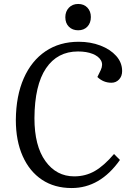

<svg xmlns="http://www.w3.org/2000/svg" viewBox="-20 -936 657 970"><path d="M489 -582Q502 -610 490 -631Q478 -652 447.5 -664Q417 -676 374 -676Q270 -676 212.5 -591Q155 -506 154 -339Q154 -199 209.5 -122Q265 -45 355 -45Q412 -45 459 -72Q506 -99 556 -158L586 -128Q486 14 342 14Q255 14 192 -28Q129 -70 94.5 -147.5Q60 -225 60 -330Q61 -452 100 -540.5Q139 -629 210 -677Q281 -725 378 -725Q437 -725 487 -706Q537 -687 567 -653.5Q597 -620 597 -577Q597 -551 581.5 -534.5Q566 -518 543 -518Q502 -518 472 -547ZM310 -849Q310 -878 328 -897Q346 -916 375 -916Q404 -916 421.5 -897.5Q439 -879 439 -850Q439 -820 421.5 -801.5Q404 -783 375 -783Q346 -783 328 -801Q310 -819 310 -849Z"/></svg>

Font: Literata 36pt
Style: Italic
Weight: 400
Italic angle: -2°
Designer: Latin by Veronika Burian and Jose Scaglione. Greek by Irene Vlachou. Cyrillic by Vera Evstafieva
Foundry: TypeTogether
Version: Version 3.002